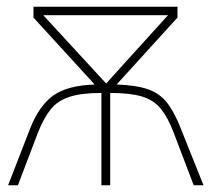

<svg xmlns="http://www.w3.org/2000/svg" viewBox="-20 -548 626 568"><path d="M505 -528V-496L325 -298Q383 -296 417.5 -284Q452 -272 473.5 -245Q495 -218 514 -170L582 0H553L494 -155Q477 -200 456 -226Q435 -252 400 -262.5Q365 -273 306 -273V0H280V-273Q221 -273 185.5 -261.5Q150 -250 129.5 -224Q109 -198 92 -155L33 0H4L70 -170Q96 -235 137 -265Q178 -295 260 -298L79 -496V-528ZM477 -503H108L294 -301Z"/></svg>

Font: Noto Sans Thin
Style: Regular
Weight: 100
Designer: Monotype Design Team
Foundry: Monotype Imaging Inc.
Version: Version 2.007